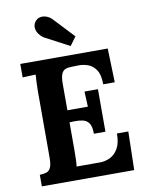

<svg xmlns="http://www.w3.org/2000/svg" viewBox="-100 -1011 824 1081"><g transform="rotate(-10 312.0 -470.5)"><path d="M390 -241Q390 -283 377 -301.5Q364 -320 341.5 -325Q319 -330 292 -329L266 -328V-164Q266 -137 265 -113Q264 -89 262 -76H396Q426 -76 454 -89.5Q482 -103 500 -134.5Q518 -166 518 -220H583L578 0H50V-66Q73 -67 88.5 -72Q104 -77 112.5 -95Q121 -113 121 -153V-536Q121 -563 122.5 -588Q124 -613 125 -626Q109 -625 85 -624.5Q61 -624 50 -623V-700H550L556 -506H490Q490 -561 471 -589Q452 -617 424 -626.5Q396 -636 369 -635L333 -634Q312 -634 297 -628.5Q282 -623 274 -604.5Q266 -586 266 -547V-397H383L379 -484H456V-241ZM347 -750 205 -825Q190 -835 179 -850.5Q168 -866 166 -884Q164 -902 175 -919Q188 -936 205 -939.5Q222 -943 240 -937Q258 -931 272 -917L383 -799Z"/></g></svg>

Font: Lora
Style: Weight 700
Weight: 700
Designer: Olga Karpushina, Alexei Vanyashin (Cyrillic)
Foundry: Cyreal
Version: Version 3.001